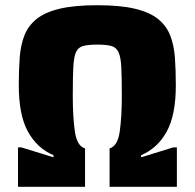

<svg xmlns="http://www.w3.org/2000/svg" viewBox="-20 -716 746 736"><path d="M49 0V-151H62L185 -113V-121Q122 -148 87 -211.5Q52 -275 52 -389Q52 -447 55.5 -495Q59 -543 73.5 -580Q88 -617 120 -643Q152 -669 208.5 -682.5Q265 -696 353 -696Q441 -696 497.5 -682.5Q554 -669 586 -643Q618 -617 632.5 -580Q647 -543 650.5 -495Q654 -447 654 -389Q654 -275 619 -211.5Q584 -148 521 -121V-113L644 -151H658V0H400V-147Q431 -156 439 -212Q447 -268 447 -349Q447 -419 445 -458.5Q443 -498 434 -516.5Q425 -535 406 -540Q387 -545 353 -545Q319 -545 299.5 -540Q280 -535 271.5 -516.5Q263 -498 261 -458.5Q259 -419 259 -349Q259 -268 267 -212Q275 -156 306 -147V0Z"/></svg>

Font: Saira ExtraBold
Style: Regular
Weight: 800
Designer: Hector Gatti with collaboration of the Omnibus-Type team
Foundry: Omnibus-Type
Version: Version 1.100; ttfautohint (v1.8.3)